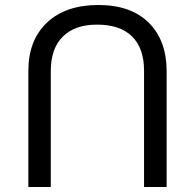

<svg xmlns="http://www.w3.org/2000/svg" viewBox="-20 -744 776 764"><path d="M92.8 0V-461.9Q92.8 -584 167 -654.1Q241.2 -724.1 371.1 -724.1Q501 -724.1 572 -653.6Q643.1 -583 643.1 -460V0H553.2V-462.9Q553.2 -551.8 505.6 -598.9Q458 -646 366.2 -646Q277.8 -646 230 -598.4Q182.1 -550.8 182.1 -461.9V0Z"/></svg>

Font: Kurinto Seri
Style: Regular
Weight: 400
Designer: Kurinto was developed by Clint Goss from a range of fonts that are compatible with the SIL Open Font License Version 1.1
Foundry: Clinton F. Goss
Version: Version 2.196; July 25, 2020